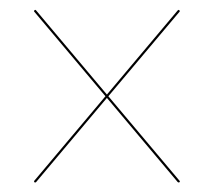

<svg xmlns="http://www.w3.org/2000/svg" viewBox="-20 -539 441 396"><path d="M51 -163Q49.5 -165 51 -166.5L197.5 -340.5L51 -514.5Q49 -516.5 51.5 -518Q53 -519.5 54.5 -517.5L200.5 -344L346.5 -517.5Q348.5 -519.5 349.5 -518Q352 -516.5 350 -514.5L203.5 -340.5L350 -166.5Q352 -165 350 -163Q348 -162 346.5 -163.5L200.5 -337L54.5 -163.5Q53 -162 51 -163Z"/></svg>

Font: Fraunces 144pt Thin
Style: Regular
Weight: 100
Version: Version 1.000;[f99f86859]